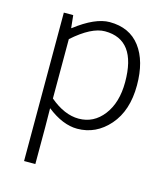

<svg xmlns="http://www.w3.org/2000/svg" viewBox="-116 -636 836 964"><g transform="rotate(15 302.0 -154.5)"><path d="M99.6 238.3V-533.2H148.4L155.3 -467.8H157.2Q259.8 -546.9 335 -546.9Q438.5 -546.9 493.7 -474.1Q548.8 -401.4 548.8 -275.4Q548.8 -143.6 480.5 -65.4Q412.1 12.7 314.5 12.7Q239.3 12.7 157.2 -51.8L158.2 45.9V238.3ZM308.6 -38.1Q386.7 -38.1 437 -103.5Q487.3 -168.9 487.3 -275.4Q487.3 -496.1 324.2 -496.1Q253.9 -496.1 158.2 -411.1V-102.5Q234.4 -38.1 308.6 -38.1Z"/></g></svg>

Font: Gen Shin Gothic Light
Style: Regular
Weight: 200
Designer: [Source Han Sans]
Ryoko NISHIZUKA  (kana & ideographs); Paul D. Hunt (Latin, Greek & Cyrillic); Wenlong ZHANG  (bopomofo
Version: Version 1.002.20150607